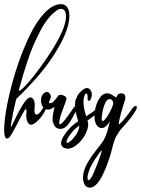

<svg xmlns="http://www.w3.org/2000/svg" viewBox="-25 -696 672 914"><path d="M186 -193.8Q190.4 -198.2 194.3 -194.6Q198.2 -190.9 196.3 -184.1Q183.1 -150.4 159.7 -126.2Q136.2 -102.1 122.1 -102.1Q119.6 -102.1 118.7 -102.5Q106.9 -107.9 102.8 -123.8Q98.6 -139.6 100.3 -153.1Q102.1 -166.5 100.1 -174.8Q99.6 -176.8 98.1 -176.8Q93.8 -176.8 77.9 -146.2Q62 -115.7 43.7 -81.1Q25.4 -46.4 17.1 -40Q12.2 -36.6 8.3 -36.6Q-8.3 -38.6 -4.6 -98.1Q-1 -157.7 19.5 -246.1Q36.6 -319.3 60.8 -390.4Q85 -461.4 116 -526.4Q147 -591.3 185.3 -632.6Q223.6 -673.8 261.7 -676.3H265.1Q290.5 -676.3 300.5 -650.6Q310.5 -625 300.3 -580.6Q284.7 -514.2 223.9 -422.6Q163.1 -331.1 52.7 -225.1Q47.4 -205.1 44.9 -193.4Q37.1 -159.2 31.2 -126Q25.4 -92.8 26.4 -89.8Q29.3 -91.3 45.9 -127.4Q62.5 -163.6 83.7 -198Q105 -232.4 120.1 -232.4Q127.9 -232.4 134.3 -222.7Q142.6 -209.5 139.6 -183.3Q136.7 -157.2 145 -151.9Q146.5 -150.4 149.4 -150.4Q156.7 -150.4 168.2 -164.6Q179.7 -178.7 186 -193.8ZM64.5 -266.1Q64.9 -264.2 66.4 -264.2Q76.7 -264.2 115.2 -309.3Q153.8 -354.5 200 -422.6Q246.1 -490.7 270 -544.4Q280.8 -568.4 285.2 -588.4Q292 -616.2 287.1 -635Q282.2 -653.8 265.6 -653.8Q259.8 -653.8 253.9 -651.9Q230.5 -638.2 208.3 -612.1Q186 -585.9 167.5 -550Q148.9 -514.2 134.5 -481.4Q120.1 -448.7 106 -405.5Q91.8 -362.3 84.7 -338.4Q77.6 -314.5 68.4 -280.3Q65.9 -270.5 64.5 -266.1Z M234.4 -188Q217.8 -174.3 203.1 -174.3Q191.4 -174.3 183.1 -182.6Q174.8 -190.9 171.9 -203.6Q170.4 -210 170.4 -216.3Q170.4 -226.1 171.4 -230.5Q175.3 -250 191.9 -257.3Q194.8 -258.3 197.3 -258.3Q204.6 -258.3 210.7 -251.7Q216.8 -245.1 217.3 -236.3Q217.3 -230 213.9 -223.6Q208 -211.9 208 -208Q208 -204.6 212.4 -204.6Q216.3 -204.6 221.7 -206.5Q228.5 -209 240.7 -225.1Q252.9 -241.2 253.9 -242.2Q256.3 -244.6 262.7 -244.6Q272.5 -244.6 282 -239.3Q291.5 -233.9 292 -226.1V-225.6Q289.1 -214.4 278.6 -187.3Q268.1 -160.2 265.1 -149.9Q263.7 -145 261.7 -137.7L259.8 -129.9Q256.8 -117.2 256.8 -111.3Q256.8 -104.5 260.7 -104.5Q272.9 -104.5 325.7 -183.6Q333 -192.9 337.4 -192.9Q342.3 -192.9 342.3 -186Q342.3 -177.7 335.9 -166.5Q333.5 -162.1 326.4 -148.2Q319.3 -134.3 314 -125Q308.6 -115.7 300.3 -104.7Q292 -93.8 282.5 -88.1Q272.9 -82.5 262.7 -82.5Q255.4 -82.5 251.5 -84Q233.4 -89.4 227.1 -114.7Q225.1 -121.1 225.1 -128.9Q224.6 -141.1 234.4 -188Z M402.3 -216.3Q397.9 -215.3 394.8 -217.8Q391.6 -220.2 392.1 -224.6Q393.6 -250.5 385.7 -251Q382.8 -251.5 379.9 -246.1Q362.3 -214.4 385.3 -142.1Q391.6 -146.5 401.6 -153.1Q411.6 -159.7 415.5 -162.4Q419.4 -165 425.5 -169.9Q431.6 -174.8 436.5 -179.4Q441.4 -184.1 446.8 -190.4Q455.1 -199.2 462.4 -194.3Q459 -179.7 445.1 -165Q431.2 -150.4 411.6 -136.7Q392.1 -123 391.1 -122.1Q400.9 -99.6 385.3 -64.7Q369.6 -29.8 339.8 -6.1Q310.1 17.6 284.7 9.8Q250.5 -2 277.8 -47.9Q298.3 -82 333.5 -109.4Q340.8 -114.7 347.2 -118.7Q346.2 -121.6 342.8 -133.3Q339.4 -145 338.4 -149.9Q337.4 -154.8 334.7 -166.3Q332 -177.7 332.3 -184.3Q332.5 -190.9 332.3 -201.7Q332 -212.4 335 -220Q337.9 -227.5 341.8 -236.6Q345.7 -245.6 353 -253.7Q360.4 -261.7 370.1 -269Q390.6 -284.7 404.3 -269Q416.5 -254.9 410.2 -232.4Q407.7 -223.6 402.3 -216.3ZM353 -97.7Q338.4 -89.8 321.5 -70.8Q304.7 -51.8 296.1 -35.2Q287.6 -18.6 294.9 -16.1Q298.8 -15.1 311.5 -25.1Q324.2 -35.2 337.6 -55.7Q351.1 -76.2 353 -97.7Z M392.1 141.6Q391.6 145 391.6 150.9Q391.6 161.6 397 161.6Q402.8 161.6 412.6 144.5Q420.4 130.4 437.3 87.2Q454.1 43.9 458.5 25.9Q459.5 22.9 459.5 21.5V21Q459.5 20 459 20Q457.5 20 453.6 24.9Q449.7 29.8 446.3 34.7L442.9 39.6Q402.3 94.7 393.6 135.3Q393.1 137.7 392.1 141.6ZM502.4 -223.6Q499.5 -224.6 497.6 -224.6Q476.6 -224.6 464.4 -170.4Q459 -147.5 459 -130.9Q459 -120.1 463.9 -120.1Q472.7 -120.1 491 -150.9Q509.3 -181.6 513.2 -199.2Q514.2 -204.1 514.2 -205.6Q514.2 -216.3 502.4 -223.6ZM498 -118.7Q478.5 -86.4 459 -86.4Q449.7 -86.4 441.4 -93.3Q432.6 -101.1 427.7 -117.2Q424.8 -127.4 424.8 -140.6Q423.8 -161.1 429.2 -181.6Q436 -211.4 450.9 -231.7Q465.8 -252 485.4 -252Q496.6 -252 508.8 -244.1L527.8 -231.9Q528.3 -231.9 528.8 -232.7Q529.3 -233.4 530 -235.1Q530.8 -236.8 531.7 -238.3Q537.1 -251.5 550.8 -251.5Q554.7 -251.5 557.1 -251Q571.8 -248.5 571.8 -233.4Q571.8 -227.5 570.3 -221.2Q569.3 -217.3 567.9 -212.6Q566.4 -208 564.7 -203.1Q563 -198.2 562.5 -196.3Q550.3 -157.7 543.5 -126.5Q540 -110.4 540 -106V-104.5H540.5Q546.4 -104.5 567.6 -130.4Q588.9 -156.2 598.6 -170.9Q612.3 -192.4 621.6 -192.4Q623 -192.4 625 -190.4Q627.4 -187.5 626 -182.1Q625 -176.8 620.8 -169.4Q616.7 -162.1 610.6 -153.3Q604.5 -144.5 598.4 -136.5Q592.3 -128.4 584.2 -118.9Q576.2 -109.4 571.3 -103.8Q566.4 -98.1 560.1 -91.1Q553.7 -84 553.2 -83.5Q544.9 -73.7 538.3 -63.5Q531.7 -53.2 527.8 -46.1Q523.9 -39.1 519.8 -26.9Q515.6 -14.6 513.9 -9Q512.2 -3.4 508.3 12.5Q504.4 28.3 502.4 35.2Q500.5 42.5 495.6 57.1Q489.7 75.2 482.9 93Q476.1 110.8 463.4 137.5Q450.7 164.1 434.8 180.7Q418.9 197.3 402.8 197.3Q396.5 197.3 389.6 194.3Q377.9 189 372.6 169.4Q370.1 159.7 370.1 150.9Q370.1 142.1 370.6 138.2Q371.1 134.8 373 125.5Q376.5 111.3 382.3 97.4Q388.2 83.5 399.2 66.7Q410.2 49.8 415.3 42.2Q420.4 34.7 436.3 14.4Q452.1 -5.9 454.6 -8.8Q463.4 -20 469.2 -30.3Q475.1 -40.5 479.7 -53Q484.4 -65.4 486.3 -72Q488.3 -78.6 492.2 -95.2Q496.1 -111.8 498 -118.7Z"/></svg>

Font: Sintesa 4
Style: 4
Weight: 400
Version: Version 001.000